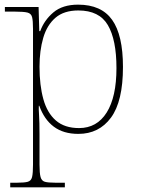

<svg xmlns="http://www.w3.org/2000/svg" viewBox="-20 -566 614 826"><path d="M24 240V220H55Q85 220 99.5 216Q114 212 118 195.5Q122 179 122 142V-442Q122 -477 118 -492.5Q114 -508 98 -512Q82 -516 45 -516H1V-536H146L149 -432H153Q170 -479 209.5 -512.5Q249 -546 316 -546Q416 -546 462.5 -480.5Q509 -415 509 -278Q509 -130 457.5 -60Q406 10 317 10Q253 10 211.5 -21Q170 -52 149 -111H147Q146 -99 148 -70.5Q150 -42 150 13V142Q150 179 154.5 195.5Q159 212 173 216Q187 220 217 220H259V240ZM320 -15Q397 -15 439 -82Q481 -149 481 -273Q481 -395 444 -458Q407 -521 317 -521Q255 -521 218.5 -489.5Q182 -458 166 -403Q150 -348 150 -279Q150 -199 166.5 -139.5Q183 -80 220.5 -47.5Q258 -15 320 -15Z"/></svg>

Font: Noto Serif Tamil Thin
Style: Regular
Weight: 100
Designer: Indian Type Foundry, Tom Grace, and the Monotype Design Team
Foundry: Monotype Imaging Inc.
Version: Version 2.004; ttfautohint (v1.8.4.7-5d5b)